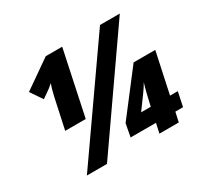

<svg xmlns="http://www.w3.org/2000/svg" viewBox="-148 -910 1163 1107"><g transform="rotate(-30 434.0 -357.0)"><path d="M134.3 0 633.8 -713.9H765.6L268.1 0ZM154.8 -285.6 198.2 -486.8Q204.1 -513.2 209.7 -532.7Q215.3 -552.2 220.2 -565.4Q213.4 -559.6 205.3 -552.5Q197.3 -545.4 194.3 -543.5L139.6 -504.9L85.9 -584L272.9 -714.4H382.3L291.5 -285.6ZM617.2 0 631.3 -64H462.4L478.5 -149.9L693.8 -430.2H837.9L779.8 -159.2H831.5L811.5 -64H760.3L746.1 0ZM587.4 -159.2H651.4L670.4 -240.7Q674.3 -255.4 678.7 -272.5Q683.1 -289.6 687.5 -302.2Q680.7 -290 670.2 -273.9Q659.7 -257.8 650.9 -246.1Z"/></g></svg>

Font: Open Sans SemiCondensed ExtraBold
Style: Italic
Weight: 800
Width: 4
Italic angle: -12°
Designer: Monotype Design Team
Foundry: Monotype Imaging Inc.
Version: Version 3.003